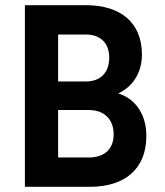

<svg xmlns="http://www.w3.org/2000/svg" viewBox="-20 -720 636 740"><path d="M76 0H326C464 0 544 -71 544 -196C544 -278 504 -338 436 -360C493 -387 527 -440 527 -510C527 -631 447 -700 311 -700H76ZM322 -113H204V-296H322C383 -296 418 -259 418 -202C418 -146 383 -113 322 -113ZM311 -406H204V-587H311C368 -587 401 -553 401 -498C401 -441 368 -406 311 -406Z"/></svg>

Font: Finlandica SemiBold
Style: Regular
Weight: 600
Designer: Niklas Ekholm, Juho Hiilivirta, Jaakko Suomalainen
Foundry: Helsinki Type Studio
Version: Version 2.000;Glyphs 3.2 (3202)